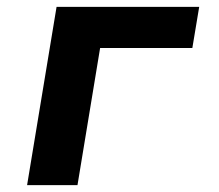

<svg xmlns="http://www.w3.org/2000/svg" viewBox="-20 -540 640 560"><path d="M59 0 145 -520H561L541 -400H272L206 0Z"/></svg>

Font: Iosevka Aile Heavy Oblique
Style: Regular
Weight: 900
Italic angle: -9°
Designer: Belleve Invis
Foundry: Belleve Invis
Version: Version 31.1.0; ttfautohint (v1.8.4)